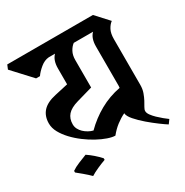

<svg xmlns="http://www.w3.org/2000/svg" viewBox="-178 -768 913 949"><g transform="rotate(-30 278.5 -294.0)"><path d="M511 -223Q511 -199 504 -179.5Q497 -160 489 -145Q481 -130 474 -118.5Q467 -107 467 -98Q467 -87 476.5 -74Q486 -61 499 -48.5Q512 -36 526.5 -24Q541 -12 551 -5L535 17Q522 9 495.5 -10.5Q469 -30 441.5 -53.5Q414 -77 393.5 -100.5Q373 -124 372 -141Q347 -129 323.5 -111Q300 -93 279 -67Q262 -67 236 -76Q210 -85 181.5 -100.5Q153 -116 125 -137Q97 -158 74.5 -182Q52 -206 38 -231.5Q24 -257 24 -283Q24 -325 48 -351.5Q72 -378 123 -389L199 -406V-497Q199 -543 223 -567H187Q162 -565 139 -546Q116 -527 103 -508H81L-18 -615L-8 -639H481L547 -567Q532 -556 521.5 -536Q511 -516 511 -484ZM198 -143Q243 -188 297.5 -218.5Q352 -249 415 -261Q416 -264 416 -272V-497Q416 -543 440 -567H330Q315 -556 304.5 -536.5Q294 -517 294 -490V-333L203 -307Q161 -295 142.5 -274Q124 -253 124 -221Q124 -206 130.5 -193.5Q137 -181 147.5 -171Q158 -161 171.5 -153.5Q185 -146 198 -143ZM15 -18Q32 -30 57.5 -40.5Q83 -51 104 -59Q141 -34 173 1V10Q153 17 127 28.5Q101 40 84 51Q67 34 50 20Q33 6 15 -9Z"/></g></svg>

Font: Jaini
Style: Regular
Weight: 400
Designer: Girish Dalvi, Maithili Shingre
Foundry: Ek Type
Version: Version 1.001;PS 1.000;hotconv 16.6.51;makeotf.lib2.5.65220